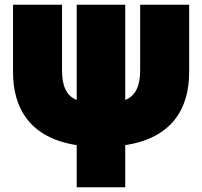

<svg xmlns="http://www.w3.org/2000/svg" viewBox="-20 -576 854 811"><path d="M35 -271C35 -119 107 7 304 37V215H509V37C707 7 779 -118 779 -271V-556H572V-278C572 -213 552 -170 509 -154V-556H304V-154C261 -170 242 -213 242 -278V-556H35Z"/></svg>

Font: Repo ExtraBlack
Style: Regular
Weight: 400
Designer: Stefan Peev
Foundry: Context Ltd
Version: Version 001.502